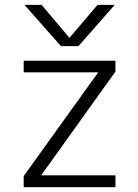

<svg xmlns="http://www.w3.org/2000/svg" viewBox="-20 -774 570 795"><path d="M383.8 -753.9H455.1L304.7 -583H232.4L81.1 -753.9H152.3L267.6 -617.2ZM78.1 -522.5H458V-477.5L150.4 -47.9H458V1H78.1V-44.9L386.7 -474.6H78.1Z"/></svg>

Font: Gen Shin Gothic Light
Style: Regular
Weight: 200
Designer: [Source Han Sans]
Ryoko NISHIZUKA  (kana & ideographs); Paul D. Hunt (Latin, Greek & Cyrillic); Wenlong ZHANG  (bopomofo
Version: Version 1.002.20150607